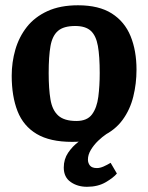

<svg xmlns="http://www.w3.org/2000/svg" viewBox="-20 -531 570 738"><path d="M257 14.3Q172.1 14.3 121 -16.1Q69.9 -46.5 47.4 -103.7Q25 -160.9 25 -240Q25 -291.6 39 -340.3Q53.1 -389 83.2 -427.4Q113.4 -465.7 162.3 -488.2Q211.2 -510.7 279.9 -510.7Q360.1 -510.7 409.6 -479.3Q459 -447.9 481.9 -392.1Q504.7 -336.2 504.7 -263Q504.7 -209.5 492.3 -159.6Q480 -109.7 451.4 -70.5Q422.8 -31.2 375.1 -8.5Q327.5 14.3 257 14.3ZM273.6 -66Q315 -66 333.7 -91.4Q352.5 -116.8 357.9 -159Q363.3 -201.3 363.3 -250.3Q363.3 -315 356.2 -354.6Q349.1 -394.2 328.9 -412.6Q308.6 -431.1 269 -431.1Q224.7 -431.1 202.9 -412.3Q181.1 -393.6 174.1 -354Q167.1 -314.4 167.1 -250.3Q167.1 -189.7 174 -148.7Q180.8 -107.7 203.8 -86.9Q226.9 -66 273.6 -66ZM314.4 187Q278 187 251.6 168.5Q225.1 150 225.1 113Q225.1 81 241.9 56Q258.7 31 283.1 13Q307.5 -5 331.3 -16H389.3Q373.9 -5.8 357.4 10Q340.8 25.9 329.4 44.8Q318 63.7 318 82.3Q318 95.8 325.8 105.4Q333.7 115 352.5 115Q364.5 115 378.3 108.9Q392 102.8 405.2 94.8L429.3 136Q416.1 152 386.2 169.5Q356.2 187 314.4 187Z"/></svg>

Font: Faustina Light
Style: Regular
Weight: 300
Designer: Alfonso Garcia
Foundry: http://www.omnibus-type.com
Version: Version 1.200